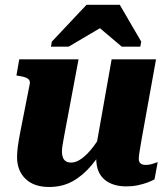

<svg xmlns="http://www.w3.org/2000/svg" viewBox="-20 -755 690 788"><path d="M243.6 -198.4Q239.6 -175.8 236.9 -160.6Q234.2 -145.4 234.2 -132.8Q234.2 -119.2 238.1 -108.9Q242 -98.6 250.2 -93.2Q258.4 -87.8 272.6 -87.8Q293.2 -87.8 316.4 -105Q339.6 -122.2 363.3 -153.3Q387 -184.4 408.8 -227L425 -176.2Q391.6 -119.8 356.2 -77.3Q320.8 -34.8 278.4 -11.2Q236 12.4 181.4 12.4Q118.8 12.4 84.4 -21.3Q50 -55 50 -110Q50 -129.4 53.1 -153.2Q56.2 -177 63.2 -213L101.8 -408.8Q104.2 -420 99.7 -426.6Q95.2 -433.2 85 -437Q74.8 -440.8 58.8 -443.2L47.4 -445.2L59 -511.6H302.4ZM563 -193.4Q559.4 -171.8 556.3 -154.5Q553.2 -137.2 551.4 -124.1Q549.6 -111 549.6 -102.8Q549.6 -90.4 556.7 -84.3Q563.8 -78.2 578 -78.2Q593.8 -78.2 608 -83.3Q622.2 -88.4 627.2 -89.6L614.2 -19Q603 -12.6 585.1 -5.9Q567.2 0.8 545.3 5.4Q523.4 10 498.6 10Q441.6 10 408.3 -18.6Q375 -47.2 375 -104.6Q375 -109.4 375.4 -114.1Q375.8 -118.8 376.6 -124.1Q377.4 -129.4 378.6 -135.6L368.6 -118.8L438.2 -511.6H620.4ZM471.6 -735.2H335L192.8 -584.2L189 -563.4H261.6L446.2 -672.4L351.6 -672L479.8 -563.4H555.8L559.6 -584.2Z"/></svg>

Font: Roboto Serif 20pt
Style: Italic
Weight: 400
Italic angle: -10°
Designer: Greg Gazdowicz
Foundry: Commercial Type
Version: Version 1.008